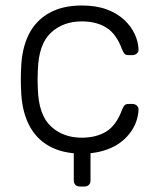

<svg xmlns="http://www.w3.org/2000/svg" viewBox="-20 -550 576 700"><path d="M271 130Q261 130 255 124Q249 118 249 108V0L310 -36V108Q310 118 304 124Q298 130 288 130ZM278 10Q208 10 159 -17.5Q110 -45 84.5 -97Q59 -149 57 -220Q56 -235 56 -260Q56 -285 57 -300Q59 -372 84.5 -423.5Q110 -475 159 -502.5Q208 -530 278 -530Q331 -530 369.5 -515.5Q408 -501 433 -477.5Q458 -454 471 -426Q484 -398 485 -371Q486 -361 479 -355Q472 -349 463 -349H449Q439 -349 434.5 -353.5Q430 -358 425 -370Q404 -427 367.5 -449.5Q331 -472 278 -472Q210 -472 165.5 -430.5Q121 -389 118 -295Q116 -260 118 -225Q121 -131 165.5 -89.5Q210 -48 278 -48Q331 -48 367.5 -70.5Q404 -93 425 -150Q430 -162 434.5 -166.5Q439 -171 449 -171H463Q472 -171 479 -165Q486 -159 485 -149Q484 -127 476 -105Q468 -83 451.5 -62Q435 -41 411 -25Q387 -9 353.5 0.5Q320 10 278 10Z"/></svg>

Font: Rubik Light
Style: Regular
Weight: 300
Designer: Hubert and Fischer
Foundry: Hubert and Fischer
Version: Version 2.300;gftools[0.9.30]